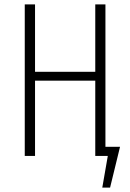

<svg xmlns="http://www.w3.org/2000/svg" viewBox="-20 -704 588 867"><path d="M456.1 -41H522L477.1 143.1H441.9L466.8 0H410.2V-339.8H138.2V0H91.8V-684.1H138.2V-379.9H410.2V-684.1H456.1Z"/></svg>

Font: Fira Sans Compressed ExtraLight
Style: Regular
Weight: 250
Width: 1
Designer: Carrois Corporate & Edenspiekermann AG
Foundry: Carrois Corporate GbR & Edenspiekermann AG
Version: Version 4.203;PS 004.203;hotconv 1.0.88;makeotf.lib2.5.64775